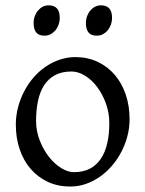

<svg xmlns="http://www.w3.org/2000/svg" viewBox="-20 -682 543 717"><path d="M388.2 -222.2Q388.2 -260.7 375.5 -295.7Q362.8 -330.6 342.8 -357.2Q322.8 -383.8 297.4 -399.4Q272 -415 247.1 -415Q210 -415 184.6 -400.9Q159.2 -386.7 143.8 -362.1Q128.4 -337.4 121.6 -303.7Q114.7 -270 114.7 -231Q114.7 -192.4 128.4 -157.5Q142.1 -122.6 162.8 -96.2Q183.6 -69.8 208.5 -54.4Q233.4 -39.1 255.9 -39.1Q290.5 -39.1 315.4 -52Q340.3 -64.9 356.4 -88.9Q372.6 -112.8 380.4 -146.5Q388.2 -180.2 388.2 -222.2ZM463.9 -236.8Q463.9 -204.1 455.6 -172.9Q447.3 -141.6 432.6 -113.8Q418 -85.9 397.5 -62.3Q377 -38.6 352.3 -21.5Q327.6 -4.4 299.8 5.1Q272 14.6 242.2 14.6Q195.8 14.6 158.4 -2.9Q121.1 -20.5 94.5 -51.3Q67.9 -82 53.5 -124.5Q39.1 -167 39.1 -216.8Q39.1 -249 47.1 -280.3Q55.2 -311.5 69.6 -339.6Q84 -367.7 104.2 -391.4Q124.5 -415 149.2 -432.1Q173.8 -449.2 202.4 -459Q231 -468.8 261.2 -468.8Q307.1 -468.8 344.5 -451.2Q381.8 -433.6 408.4 -402.6Q435.1 -371.6 449.5 -329.1Q463.9 -286.6 463.9 -236.8ZM398.4 -615.7Q398.4 -602.1 394 -589.8Q389.6 -577.6 382.1 -568.6Q374.5 -559.6 364.3 -554.2Q354 -548.8 341.8 -548.8Q319.8 -548.8 310.3 -561Q300.8 -573.2 300.8 -595.7Q300.8 -609.4 305.2 -621.6Q309.6 -633.8 317.4 -642.8Q325.2 -651.9 335.2 -657Q345.2 -662.1 356.9 -662.1Q398.4 -662.1 398.4 -615.7ZM203.1 -615.7Q203.1 -602.1 198.7 -589.8Q194.3 -577.6 186.8 -568.6Q179.2 -559.6 168.9 -554.2Q158.7 -548.8 146.5 -548.8Q124.5 -548.8 115 -561Q105.5 -573.2 105.5 -595.7Q105.5 -609.4 109.9 -621.6Q114.3 -633.8 122.1 -642.8Q129.9 -651.9 139.9 -657Q149.9 -662.1 161.6 -662.1Q203.1 -662.1 203.1 -615.7Z"/></svg>

Font: Noto Serif Devanagari
Style: Bold
Weight: 700
Designer: Monotype Design Team
Foundry: Monotype Imaging Inc.
Version: Version 1.01